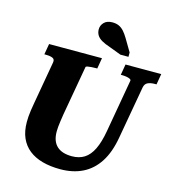

<svg xmlns="http://www.w3.org/2000/svg" viewBox="-134 -1050 1066 1171"><g transform="rotate(15 399.5 -464.0)"><path d="M286.4 -316.8Q282.8 -292.8 279.8 -272.7Q276.8 -252.6 275.4 -236.5Q274 -220.4 274 -206.8Q274 -174.8 282.7 -151.8Q291.4 -128.8 308.2 -113.8Q325 -98.8 348.6 -91.8Q372.2 -84.8 402 -84.8Q447.6 -84.8 480.4 -105.6Q513.2 -126.4 535 -171.3Q556.8 -216.2 569.4 -288.2L627.8 -621.6Q629.2 -628.6 620.2 -633.1Q611.2 -637.6 597.5 -639.8Q583.8 -642 570.6 -642H562.2L573.8 -710H799.4L787.8 -642H777.4Q751.2 -642 733.2 -633.8Q715.2 -625.6 710.8 -602L651.8 -268.8Q635.2 -173.2 595.2 -111.6Q555.2 -50 494.3 -20Q433.4 10 353.8 10Q290.8 10 240.7 -3.8Q190.6 -17.6 155.4 -45.6Q120.2 -73.6 101.6 -115.9Q83 -158.2 83 -215.8Q83 -233.2 84.2 -251Q85.4 -268.8 88.7 -290.3Q92 -311.8 96.6 -338.6L143.8 -608Q147.4 -628.8 131.4 -635.4Q115.4 -642 90 -642H79.6L91.2 -710H425.2L413.6 -642H404.6Q391.6 -642 377.1 -641Q362.6 -640 352.8 -638Q343 -636 342 -632ZM528 -760H579V-787.4L532 -866.6Q517.6 -890.8 503.3 -906.5Q489 -922.2 471.7 -930Q454.4 -937.8 431 -937.8Q396.8 -937.8 378.6 -919.1Q360.4 -900.4 360.4 -875.6Q360.4 -855 370.1 -838.9Q379.8 -822.8 400.6 -810.7Q421.4 -798.6 454.4 -787.8Z"/></g></svg>

Font: Roboto Serif 20pt
Style: Italic
Weight: 400
Italic angle: -10°
Designer: Greg Gazdowicz
Foundry: Commercial Type
Version: Version 1.008